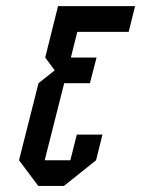

<svg xmlns="http://www.w3.org/2000/svg" viewBox="-20 -520 458 623"><path d="M104.2 83.3 41.7 0 105 -250 157.5 -291.7 126.7 -333.3 168.3 -500H418.3L397.5 -416.7H230.8L210 -333.3H293.3L271.7 -250H188.3L125 0H208.3L229.2 -83.3H312.5L291.7 0L187.5 83.3Z"/></svg>

Font: Yulong
Style: Italic
Weight: 400
Italic angle: -14.25°
Designer: GGBotNet
Foundry: f0n7.com
Version: 1.00